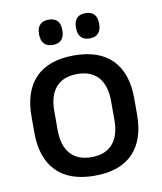

<svg xmlns="http://www.w3.org/2000/svg" viewBox="-78 -733 683 809"><g transform="rotate(-10 263.0 -328.0)"><path d="M263 12.5Q155 12.5 99 -45Q43 -102.5 43 -210.5V-280Q43 -387.5 99 -444.8Q155 -502 263 -502Q371 -502 426.8 -444.8Q482.5 -387.5 482.5 -280V-210.5Q482.5 -102.5 426.8 -45Q371 12.5 263 12.5ZM263 -67Q322.5 -67 353.5 -102.5Q384.5 -138 384.5 -204.5V-286Q384.5 -352 353.5 -387.2Q322.5 -422.5 263 -422.5Q203.5 -422.5 172.5 -387.2Q141.5 -352 141.5 -286V-204.5Q141.5 -138 172.5 -102.5Q203.5 -67 263 -67ZM184 -561Q159.5 -561 147 -574.8Q134.5 -588.5 134.5 -613.5V-617Q134.5 -642 147 -655.5Q159.5 -669 184 -669Q209.5 -669 221.8 -655.5Q234 -642 234 -617V-613.5Q234 -588.5 221.8 -574.8Q209.5 -561 184 -561ZM342 -561Q317 -561 304.8 -574.8Q292.5 -588.5 292.5 -613.5V-617Q292.5 -642 304.8 -655.5Q317 -669 342 -669Q367 -669 379.2 -655.5Q391.5 -642 391.5 -617V-613.5Q391.5 -588.5 379.2 -574.8Q367 -561 342 -561Z"/></g></svg>

Font: Anek Telugu Medium Medium
Style: Regular
Weight: 500
Version: Version 1.003